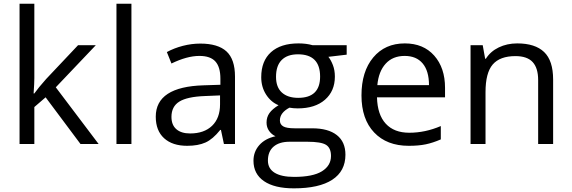

<svg xmlns="http://www.w3.org/2000/svg" viewBox="-20 -780 3097 1040"><path d="M166 -273.9Q187 -303.7 230 -352.1L402.8 -535.2H499L282.2 -307.1L514.2 0H416L227.1 -252.9L166 -200.2V0H85.9V-759.8H166V-356.9Q166 -330.1 162.1 -273.9Z M691.9 0H610.8V-759.8H691.9Z M1192.9 0 1176.8 -76.2H1172.9Q1132.8 -25.9 1093 -8.1Q1053.2 9.8 993.7 9.8Q914.1 9.8 868.9 -31.2Q823.7 -72.3 823.7 -147.9Q823.7 -310.1 1083 -317.9L1173.8 -320.8V-354Q1173.8 -417 1146.7 -447Q1119.6 -477.1 1060.1 -477.1Q993.2 -477.1 908.7 -436L883.8 -498Q923.3 -519.5 970.5 -531.7Q1017.6 -543.9 1064.9 -543.9Q1160.6 -543.9 1206.8 -501.5Q1252.9 -459 1252.9 -365.2V0ZM1009.8 -57.1Q1085.4 -57.1 1128.7 -98.6Q1171.9 -140.1 1171.9 -214.8V-263.2L1090.8 -259.8Q994.1 -256.3 951.4 -229.7Q908.7 -203.1 908.7 -147Q908.7 -103 935.3 -80.1Q961.9 -57.1 1009.8 -57.1Z M1857.9 -535.2V-483.9L1758.8 -472.2Q1772.5 -455.1 1783.2 -427.5Q1793.9 -399.9 1793.9 -365.2Q1793.9 -286.6 1740.2 -239.7Q1686.5 -192.9 1592.8 -192.9Q1568.8 -192.9 1547.9 -196.8Q1496.1 -169.4 1496.1 -127.9Q1496.1 -106 1514.2 -95.5Q1532.2 -85 1576.2 -85H1670.9Q1757.8 -85 1804.4 -48.3Q1851.1 -11.7 1851.1 58.1Q1851.1 147 1779.8 193.6Q1708.5 240.2 1571.8 240.2Q1466.8 240.2 1409.9 201.2Q1353 162.1 1353 90.8Q1353 42 1384.3 6.3Q1415.5 -29.3 1472.2 -42Q1451.7 -51.3 1437.7 -70.8Q1423.8 -90.3 1423.8 -116.2Q1423.8 -145.5 1439.5 -167.5Q1455.1 -189.5 1488.8 -210Q1447.3 -227.1 1421.1 -268.1Q1395 -309.1 1395 -361.8Q1395 -449.7 1447.8 -497.3Q1500.5 -544.9 1597.2 -544.9Q1639.2 -544.9 1672.9 -535.2ZM1431.2 89.8Q1431.2 133.3 1467.8 155.8Q1504.4 178.2 1572.8 178.2Q1674.8 178.2 1723.9 147.7Q1772.9 117.2 1772.9 64.9Q1772.9 21.5 1746.1 4.6Q1719.2 -12.2 1645 -12.2H1547.9Q1492.7 -12.2 1461.9 14.2Q1431.2 40.5 1431.2 89.8ZM1475.1 -363.8Q1475.1 -307.6 1506.8 -278.8Q1538.6 -250 1595.2 -250Q1713.9 -250 1713.9 -365.2Q1713.9 -485.8 1593.8 -485.8Q1536.6 -485.8 1505.9 -455.1Q1475.1 -424.3 1475.1 -363.8Z M2193.8 9.8Q2075.2 9.8 2006.6 -62.5Q1938 -134.8 1938 -263.2Q1938 -392.6 2001.7 -468.8Q2065.4 -544.9 2172.9 -544.9Q2273.4 -544.9 2332 -478.8Q2390.6 -412.6 2390.6 -304.2V-252.9H2022Q2024.4 -158.7 2069.6 -109.9Q2114.7 -61 2196.8 -61Q2283.2 -61 2367.7 -97.2V-24.9Q2324.7 -6.3 2286.4 1.7Q2248 9.8 2193.8 9.8ZM2171.9 -477.1Q2107.4 -477.1 2069.1 -435.1Q2030.8 -393.1 2023.9 -318.8H2303.7Q2303.7 -395.5 2269.5 -436.3Q2235.4 -477.1 2171.9 -477.1Z M2895 0V-346.2Q2895 -411.6 2865.2 -443.8Q2835.4 -476.1 2772 -476.1Q2688 -476.1 2648.9 -430.7Q2609.9 -385.3 2609.9 -280.8V0H2528.8V-535.2H2594.7L2607.9 -461.9H2611.8Q2636.7 -501.5 2681.6 -523.2Q2726.6 -544.9 2781.7 -544.9Q2878.4 -544.9 2927.2 -498.3Q2976.1 -451.7 2976.1 -349.1V0Z"/></svg>

Font: f09607729
Style: Regular
Weight: 400
Foundry: Ascender Corporation
Version: Version 1.10